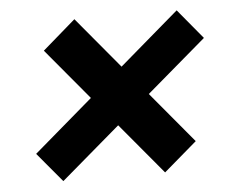

<svg xmlns="http://www.w3.org/2000/svg" viewBox="-43 -598 766 617"><g transform="rotate(-5 340.0 -290.0)"><path d="M465.6 -32 572.4 -123.6 435.4 -287.6 627.5 -451.7 547.9 -547.6 355.8 -382.8 218 -547.9 111.5 -455.6 248.9 -291.2 57.9 -127.5 137.4 -32.7 328.5 -196Z"/></g></svg>

Font: Magic Ui Pro
Style: Bold Italic
Weight: 700
Italic angle: -9.39999°
Designer: Stefan Endress, Andreas Faust
Version: Version 1.000;FEAKit 1.0